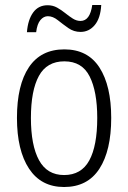

<svg xmlns="http://www.w3.org/2000/svg" viewBox="-20 -740 514 770"><path d="M426 -267Q426 -136 378.5 -63Q331 10 237 10Q145 10 96.5 -63.5Q48 -137 48 -267Q48 -399 96 -470.5Q144 -542 238 -542Q332 -542 379 -469Q426 -396 426 -267ZM104 -267Q104 -157 136.5 -97.5Q169 -38 237 -38Q306 -38 338 -96.5Q370 -155 370 -267Q370 -373 339.5 -433.5Q309 -494 238 -494Q168 -494 136 -435.5Q104 -377 104 -267ZM88 -611Q92 -661 113 -690Q134 -719 171 -719Q192 -719 209 -709.5Q226 -700 241.5 -687.5Q257 -675 272 -665.5Q287 -656 303 -656Q341 -656 350 -720H386Q383 -667 360 -639.5Q337 -612 303 -612Q276 -612 254 -627.5Q232 -643 212 -659Q192 -675 172 -675Q155 -675 142 -659.5Q129 -644 125 -611Z"/></svg>

Font: Noto Sans Gujarati UI Condensed Light
Style: Regular
Weight: 300
Width: 3
Designer: Jelle Bosma - Monotype Design Team, Universal Thirst
Foundry: Monotype Imaging Inc.
Version: Version 2.106; ttfautohint (v1.8.4.7-5d5b)